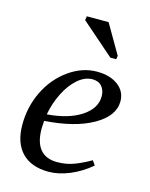

<svg xmlns="http://www.w3.org/2000/svg" viewBox="-108 -765 660 845"><g transform="rotate(15 222.0 -342.5)"><path d="M421.4 -371.1Q421.4 -304.7 339.4 -257.8Q257.3 -210.9 119.1 -201.7L117.2 -166Q117.2 -104 143.3 -72.5Q169.4 -41 220.7 -41Q264.6 -41 301.8 -55.9Q338.9 -70.8 371.1 -89.8L385.3 -69.3Q340.3 -31.2 290.3 -10.7Q240.2 9.8 195.3 9.8Q116.2 9.8 73.5 -34.4Q30.8 -78.6 30.8 -161.1Q30.8 -242.7 65.2 -313.2Q99.6 -383.8 160.6 -427.5Q221.7 -471.2 288.6 -471.2Q348.6 -471.2 385 -443.6Q421.4 -416 421.4 -371.1ZM123 -232.4Q219.7 -239.7 277.8 -277.8Q335.9 -315.9 335.9 -371.1Q335.9 -398.4 321 -416Q306.2 -433.6 277.8 -433.6Q243.7 -433.6 211.4 -405.8Q179.2 -377.9 155.8 -331.1Q132.3 -284.2 123 -232.4ZM328.6 -545.9 178.7 -676.8 181.6 -694.8H280.8L357.9 -562L355.5 -545.9Z"/></g></svg>

Font: Liberation Serif
Style: Italic
Weight: 400
Italic angle: -16.333°
Designer: Steve Matteson
Foundry: Ascender Corporation
Version: Version 2.1.5